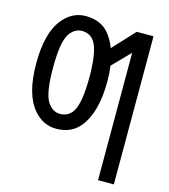

<svg xmlns="http://www.w3.org/2000/svg" viewBox="-111 -635 807 917"><g transform="rotate(15 293.0 -176.0)"><path d="M266.6 -435.1Q245.1 -473.6 201.2 -473.6Q164.1 -473.6 139.2 -436Q112.3 -395 112.3 -268.6Q112.3 -142.1 139.2 -101.1Q164.1 -63.5 201.2 -63.5Q244.6 -63.5 266.6 -102.1Q292 -147.9 292 -268.6Q292 -389.2 266.6 -435.1ZM537.1 -537.1V195.3H459V-434.6L375 -348.6Q379.9 -312 379.9 -269.5Q379.9 -120.1 319.3 -43.5Q277.3 9.8 200.7 9.8Q136.2 9.8 89.8 -44.4Q29.3 -115.2 29.3 -268.6Q29.3 -421.4 89.8 -492.7Q135.7 -546.9 200.7 -546.9Q278.3 -546.9 319.3 -493.7Q340.8 -465.8 354.5 -429.7L454.1 -537.1Z"/></g></svg>

Font: Consola Mono
Style: Book
Weight: 400
Monospace: yes
Version: Version 2.001